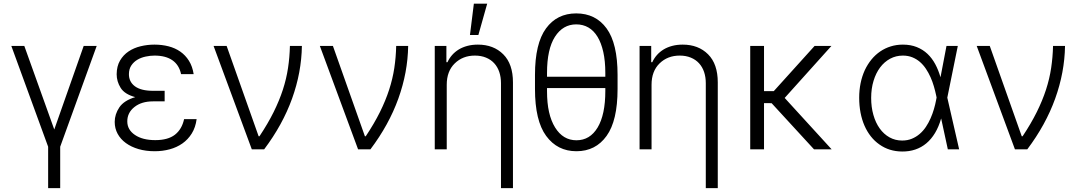

<svg xmlns="http://www.w3.org/2000/svg" viewBox="-20 -788 5696 1013"><path d="M39.8 -545.5H108.3L266.3 -104.8L421.5 -545.5H490.1L297.6 -13.8V204.5H234V-13.8Z M609.7 -221.6Q634.2 -257.8 693.5 -275.6Q637.4 -290.8 616.5 -324.6Q595.5 -358.3 595.5 -396.3Q595.9 -438.6 613.1 -468.2Q630.3 -497.9 658.4 -516.7Q686.4 -535.5 722.1 -544Q757.8 -552.6 795.1 -552.6Q834.2 -552.6 869 -543.7Q903.8 -534.8 931.1 -515.8Q958.5 -496.8 976.9 -467.3Q995.4 -437.9 1001.8 -396.7H935.4Q925.1 -445.3 889.7 -470Q854.4 -494.7 795.1 -494.7Q772.4 -494.7 748.4 -489.5Q724.4 -484.4 705.1 -473Q685.7 -461.6 673.1 -443Q660.5 -424.4 660.2 -397.4Q659.8 -356.5 691.9 -332.7Q724.1 -308.9 787.3 -308.9H848.7V-253.2H787.3Q726.6 -253.2 689.3 -223.4Q651.3 -193.2 651.6 -147.4Q651.6 -103.3 692.1 -76Q732.2 -48.7 799.4 -48.7Q866.1 -48.7 902.9 -77.2Q939.6 -105.8 951.3 -159.4H1017.4Q1011.7 -115.8 991.8 -83.8Q971.9 -51.8 942.3 -31.1Q912.6 -10.3 875.2 -0.2Q837.7 9.9 796.5 9.9Q749.6 9.9 710.9 -1.4Q672.2 -12.8 644.2 -33.2Q616.1 -53.6 600.7 -82Q585.2 -110.4 585.2 -144.9Q585.2 -185 609.7 -221.6Z M1106.9 -545.5H1175.8L1344.5 -69.2H1349.1Q1393.8 -136.4 1423.8 -196.9Q1453.8 -257.5 1472.5 -315Q1491.1 -372.5 1499.6 -429.2Q1508.2 -485.8 1509.6 -545.5H1572.8Q1570.7 -405.9 1521 -267.8Q1471.2 -129.6 1373.6 0H1308.6Z M1667.6 -545.5H1736.5L1905.2 -69.2H1909.8Q1954.5 -136.4 1984.6 -196.9Q2014.6 -257.5 2033.2 -315Q2051.8 -372.5 2060.4 -429.2Q2068.9 -485.8 2070.3 -545.5H2133.5Q2131.4 -405.9 2081.7 -267.8Q2032 -129.6 1934.3 0H1869.3Z M2273.8 -545.5H2335.2V-459.9H2340.9Q2350.5 -480.8 2365.6 -497.9Q2380.7 -514.9 2400.9 -527.2Q2421.2 -539.4 2446.4 -546Q2471.6 -552.6 2501.4 -552.6Q2584.2 -552.6 2635.3 -501.4Q2686.4 -450.3 2686.4 -353.3V204.5H2623.2V-349.4Q2623.2 -381.4 2614.2 -408.2Q2605.1 -435 2587.5 -454.2Q2570 -473.4 2544.2 -484Q2518.5 -494.7 2485.4 -494.7Q2421.5 -494.7 2379.3 -453.5Q2337 -412.3 2337 -340.9V0H2273.8ZM2459.5 -603.3 2480.1 -768.5H2550.4L2503.9 -603.3Z M2802.6 -318.5V-392.8Q2802.6 -558.6 2860.8 -638.1Q2918.7 -717.3 3020.2 -717.3Q3122.5 -717.3 3180.4 -638.1Q3238.3 -558.9 3238.3 -392.8V-318.5Q3238.3 -151.3 3180.4 -71Q3122.5 9.9 3021.3 9.9Q2920.8 9.9 2861.5 -71Q2802.6 -151.3 2802.6 -318.5ZM2866.1 -383.2H3173.7V-403.1Q3173.7 -465.9 3163 -513.7Q3152.3 -561.4 3132.6 -593.9Q3112.9 -626.4 3084.5 -642.9Q3056.1 -659.4 3020.2 -659.4Q2949.9 -659.4 2908 -594.1Q2866.1 -528.8 2866.1 -403.1ZM2866.1 -323.5V-307.9Q2866.1 -244 2876.8 -196.9Q2887.4 -149.9 2908.7 -115.4Q2950.6 -47.9 3021.3 -47.9Q3092.7 -47.9 3133.2 -115.4Q3173.7 -183.2 3173.7 -307.9V-323.5Z M3354.4 0V-545.5H3415.8V-459.9H3421.5Q3431.1 -480.8 3446.2 -497.9Q3461.3 -514.9 3481.5 -527.2Q3501.8 -539.4 3527 -546Q3552.2 -552.6 3582 -552.6Q3664.8 -552.6 3715.9 -501.4Q3767 -450.3 3767 -353.3V204.5H3703.8V-349.4Q3703.8 -381.4 3694.8 -408.2Q3685.7 -435 3668.1 -454.2Q3650.6 -473.4 3624.8 -484Q3599.1 -494.7 3566.1 -494.7Q3502.1 -494.7 3459.9 -453.5Q3417.6 -412.3 3417.6 -340.9V0Z M4011 -545.5V-307.2H4062.5L4277.7 -545.5H4366.5L4120 -271.3L4367.9 0H4274.9L4051.1 -243.6L4011 -244V0H3938.2V-545.5Z M4542.6 -417.6Q4557.5 -449.2 4578.1 -474.3Q4598.7 -499.3 4624.3 -516.7Q4649.9 -534.1 4679.9 -543.3Q4709.9 -552.6 4743.6 -552.6Q4784.8 -552.6 4817.1 -539.6Q4849.4 -526.6 4873.6 -503.7Q4897.7 -480.8 4914.6 -449.2Q4931.5 -417.6 4942.1 -380.3L4973.7 -545.5H5033.4L4978 -272.7L5040.5 0H4980.8L4945.7 -162.3H4945.3Q4932.9 -119 4913.2 -86.3Q4893.5 -53.6 4867.4 -31.8Q4841.3 -9.9 4809.1 0.9Q4777 11.7 4739.7 11.4Q4671.5 11 4620 -25.6Q4594.5 -43.3 4574.6 -68.5Q4554.7 -93.8 4541 -125.2Q4527.3 -156.6 4520.2 -193.7Q4513.1 -230.8 4513.1 -272.4Q4513.1 -352.3 4542.6 -417.6ZM4739.7 -46.5Q4767.8 -46.5 4790.7 -55.9Q4813.6 -65.3 4832.2 -81.3Q4850.9 -97.3 4865.1 -118.6Q4879.3 -139.9 4889.7 -163.7Q4900.2 -187.5 4907.5 -212.4Q4914.8 -237.2 4919 -260.3L4921.5 -273.4L4919.4 -283.7Q4914.4 -307.9 4907.1 -332.7Q4899.9 -357.6 4889.4 -381Q4878.9 -404.5 4865.1 -425.2Q4851.2 -446 4833.3 -461.5Q4815.3 -476.9 4793.1 -485.8Q4771 -494.7 4743.6 -494.7Q4707 -494.7 4676.3 -478.2Q4645.6 -461.6 4623.4 -432Q4601.2 -402.3 4588.8 -361.3Q4576.3 -320.3 4576.3 -271.3Q4576.3 -222.7 4588.1 -181.5Q4599.8 -140.3 4621.3 -110.3Q4642.8 -80.3 4672.9 -63.4Q4703.1 -46.5 4739.7 -46.5Z M5133.2 -545.5H5202.1L5370.7 -69.2H5375.4Q5420.1 -136.4 5450.1 -196.9Q5480.1 -257.5 5498.8 -315Q5517.4 -372.5 5525.9 -429.2Q5534.4 -485.8 5535.9 -545.5H5599.1Q5596.9 -405.9 5547.2 -267.8Q5497.5 -129.6 5399.9 0H5334.9Z"/></svg>

Font: Inter P Light
Style: Regular
Weight: 300
Designer: Rasmus Andersson
Foundry: rsms
Version: Version 3.018;git-588b23468